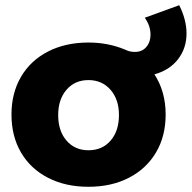

<svg xmlns="http://www.w3.org/2000/svg" viewBox="-20 -710 735 736"><path d="M695 -582Q695 -525 662.5 -483Q630 -441 572 -425Q615 -359 615 -271Q615 -188 578 -125.5Q541 -63 474 -28.5Q407 6 319 6Q231 6 164 -28.5Q97 -63 60.5 -125.5Q24 -188 24 -271Q24 -353 60.5 -415.5Q97 -478 164 -512.5Q231 -547 319 -547Q394 -547 459 -520L461 -519L466 -517Q479 -511 497 -511Q525 -511 541 -530Q557 -549 557 -577Q557 -611 535 -642L667 -690Q695 -634 695 -582ZM436 -269Q436 -329 403.5 -366Q371 -403 319 -403Q267 -403 235 -366Q203 -329 203 -269Q203 -208 235 -171Q267 -134 319 -134Q372 -134 404 -171Q436 -208 436 -269Z"/></svg>

Font: Montserrat V1
Style: Bold
Weight: 700
Designer: Julieta Ulanovsky
Foundry: Julieta Ulanovsky
Version: Version 6.001